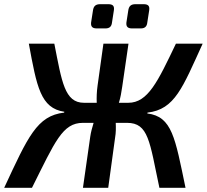

<svg xmlns="http://www.w3.org/2000/svg" viewBox="-38 -899 990 919"><path d="M425 -763H467C486 -763 496 -772 498 -791L507 -849C510 -869 504 -879 480 -879H442C420 -879 410 -870 407 -849L398 -791C396 -771 405 -763 425 -763ZM594 -763H636C655 -763 665 -772 667 -791L676 -849C679 -869 673 -879 649 -879H611C589 -879 579 -870 576 -849L567 -791C565 -771 574 -763 594 -763ZM667 -356 668 -360C799 -375 836 -480 932 -690H804C717 -508 670 -407 576 -407H531C539 -432 543 -457 547 -484L577 -690H457L429 -489C425 -461 424 -433 425 -407H364C271 -407 258 -508 222 -690H100C138 -484 156 -381 270 -364L269 -360C139 -345 96 -245 -18 0H115C226 -222 261 -311 359 -311H410C403 -288 397 -266 394 -245L359 0H480L513 -241C517 -263 517 -287 516 -311H570C673 -311 678 -222 725 0H850C800 -240 786 -341 667 -356Z"/></svg>

Font: Exo 2 Semi Bold
Style: Italic
Weight: 600
Italic angle: -8°
Designer: Natanael Gama
Version: Version 1.001;PS 001.001;hotconv 1.0.88;makeotf.lib2.5.64775